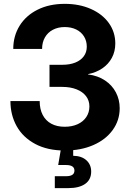

<svg xmlns="http://www.w3.org/2000/svg" viewBox="-20 -759 662 983"><path d="M33.4 -241.4H183.2Q183.2 -200.4 198.5 -170.8Q213.8 -141.2 242.5 -125.6Q271.3 -110 311.3 -110Q348.3 -110 377.1 -122.9Q405.8 -135.9 421.7 -159.6Q437.7 -183.3 437.7 -214.2Q437.7 -244.2 420.5 -266.7Q403.3 -289.2 371.9 -301.6Q340.5 -314.1 299 -314.1H233.4V-427.3H299Q337.2 -427.3 365.4 -438.6Q393.6 -449.9 408.9 -470.8Q424.3 -491.6 424.3 -519.7Q424.3 -549.7 410 -572.6Q395.7 -595.5 370.2 -608Q344.7 -620.5 311.5 -620.5Q277.3 -620.5 251 -606.7Q224.6 -593 210.1 -567.6Q195.5 -542.3 195.5 -508.6H47.9Q47.9 -574.7 80.4 -627.2Q112.9 -679.7 172.7 -709.5Q232.4 -739.3 311.7 -739.3Q386 -739.3 444.9 -713.3Q503.8 -687.4 537.1 -641.2Q570.3 -594.9 570.3 -536.3Q570.3 -495.6 552.7 -462.8Q535.1 -430.1 503.3 -408.7Q471.6 -387.3 430.7 -379.5V-378Q480.7 -371.7 517.4 -347.3Q554.1 -322.9 573.4 -285.8Q592.8 -248.7 592.8 -205.1Q592.8 -142.9 557.1 -93.5Q521.5 -44 457.7 -16.2Q393.8 11.7 312.7 11.7Q223.2 11.7 160.2 -22Q97.2 -55.8 65.3 -113.1Q33.4 -170.5 33.4 -241.4ZM260.6 143.1H318.4Q339.8 143.1 350.5 135.9Q361.1 128.7 361.1 114.4Q361.1 100.3 350.5 93.1Q339.8 85.9 318.4 85.9H277.9L296.1 -21.1H354.7V0V38.5Q397.9 39.3 422.3 61.5Q446.8 83.8 446.8 119.3Q446.8 160.7 416.1 182.4Q385.4 204.1 329.8 204.1H260.6Z"/></svg>

Font: Intratopia Thin
Style: Regular
Weight: 100
Designer: Rasmus Andersson
Foundry: rsms
Version: Version 3.000;Glyphs 3.2.3 (3260)